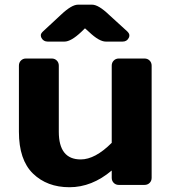

<svg xmlns="http://www.w3.org/2000/svg" viewBox="-20 -783 722 813"><path d="M60.1 -225.1V-504.9Q60.1 -518.1 68.6 -526.6Q77.1 -535.2 89.8 -535.2H199.2Q211.9 -535.2 220.5 -526.6Q229 -518.1 229 -504.9V-225.1Q229 -107.9 321.8 -107.9Q382.8 -107.9 453.1 -178.2V-504.9Q453.1 -518.1 461.7 -526.6Q470.2 -535.2 482.9 -535.2H591.8Q605 -535.2 613.5 -526.6Q622.1 -518.1 622.1 -504.9V-29.8Q622.1 -17.1 613.5 -8.5Q605 0 591.8 0H482.9Q470.2 0 461.7 -8.5Q453.1 -17.1 453.1 -29.8V-61Q369.1 9.8 274.2 9.8Q179.2 9.8 119.6 -48.1Q60.1 -106 60.1 -225.1ZM155.8 -622.1Q152.8 -627 152.8 -634Q152.8 -641.1 162.1 -649.9L237.8 -720.2Q283.2 -763.2 310.1 -763.2H370.1Q397 -763.2 441.9 -720.2L519 -649.9Q527.8 -641.1 527.8 -633.5Q527.8 -626 524.9 -622.1Q517.1 -606.9 499 -606.9H428.2Q399.9 -606.9 356.9 -647.9L339.8 -663.1L324.2 -647.9Q280.8 -606.9 252.9 -606.9H182.1Q164.1 -606.9 155.8 -622.1Z"/></svg>

Font: Days One
Style: Regular
Weight: 400
Designer: Alexander Kalachev, Alexey Maslov, Jovanny Lemonad
Foundry: Alexander Kalachev, Alexey Maslov, Jovanny Lemonad
Version: Version 1.002